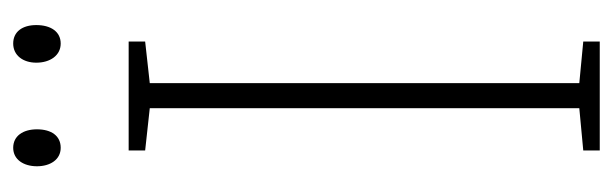

<svg xmlns="http://www.w3.org/2000/svg" viewBox="-339 -590 929 291"><g transform="rotate(-90 125.5 -444.5)"><path d="M19 -853C19 -833 29 -817 47 -817C65 -817 75 -831 75 -853C75 -874 65 -889 47 -889C29 -889 19 -873 19 -853ZM176 -854C176 -833 187 -817 205 -817C223 -817 233 -832 233 -854C233 -875 223 -889 205 -889C187 -889 176 -874 176 -854ZM208 0V-25L145 -31V-682L208 -689V-714H43V-689L107 -682V-31L43 -25V0Z"/></g></svg>

Font: Noto Sans Thai Looped Condensed ExtraLight
Style: Regular
Weight: 200
Width: 3
Designer: Sasikarn Vongin, Ben Mitchell
Foundry: The Fontpad Ltd
Version: Version 1.001